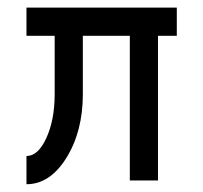

<svg xmlns="http://www.w3.org/2000/svg" viewBox="-20 -469 528 499"><path d="M48.8 9.8V-63.5Q79.1 -63.5 100.6 -110.6Q122.1 -157.7 122.1 -224.6V-376H48.8V-449.2H439.5V-376H390.6V0H317.4V-376H195.3V-224.6Q195.3 -127.4 152.6 -58.8Q109.9 9.8 48.8 9.8Z"/></svg>

Font: Catrinity
Style: Regular
Weight: 400
Designer: Alexander Lange
Foundry: High-Logic / Made with FontCreator
Version: Version 2.090;May 20, 2024;FontCreator 15.0.0.2974 64-bit